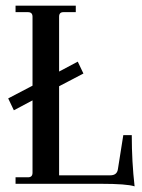

<svg xmlns="http://www.w3.org/2000/svg" viewBox="-20 -650 501 679"><path d="M29 -260 9 -302 95 -347V-591Q95 -607 79 -607H35V-630H248V-607H204Q189 -607 189 -591V-397L255 -432L275 -390L189 -345V-30H370Q394 -30 397 -52L416 -172H446Q446 -78 456 9Q428 0 337 0H35V-23H79Q95 -23 95 -39V-295Z"/></svg>

Font: Arapey
Style: Regular
Weight: 400
Designer: Eduardo Rodriguez Tunni
Foundry: Eduardo Rodriguez Tunni
Version: Version 4.000